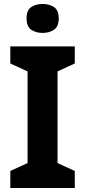

<svg xmlns="http://www.w3.org/2000/svg" viewBox="-20 -948 429 968"><path d="M357 0H32V-86L119 -126V-588L32 -628V-714H357V-628L270 -588V-126L357 -86ZM195 -928Q228 -928 252 -912.5Q276 -897 276 -855Q276 -814 252 -798Q228 -782 195 -782Q161 -782 137.5 -798Q114 -814 114 -855Q114 -897 137.5 -912.5Q161 -928 195 -928Z"/></svg>

Font: Noto Sans Tai Tham
Style: Regular
Weight: 400
Designer: Monotype Design Team 2013. Revised by David WIlliams 2020
Foundry: Monotype Imaging Inc.
Version: Version 2.002